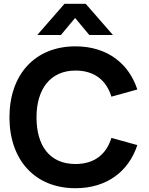

<svg xmlns="http://www.w3.org/2000/svg" viewBox="-20 -980 786 1015"><path d="M177 -795H302L377 -885L452 -795H577L433 -960H321ZM379 15C544 15 660 -73 706 -213L569 -251C542 -164 479 -113 379 -113C242 -113 173 -210 173 -360C173 -510 247 -607 379 -607C479 -607 542 -556 569 -469L706 -507C660 -647 544 -735 379 -735C163 -735 30 -584 30 -360C30 -136 163 15 379 15Z"/></svg>

Font: Vela Sans ExtBd
Style: Regular
Weight: 800
Designer: Principal design: Mikhail Sharanda - project Manrope.
Design modification: Ravid Balaliev
Foundry: Mikhail Sharanda
Version: Version 1.001